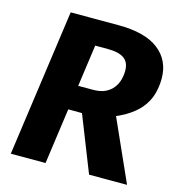

<svg xmlns="http://www.w3.org/2000/svg" viewBox="-104 -785 815 876"><g transform="rotate(15 303.5 -347.0)"><path d="M122.6 -693.6H347.7Q474.5 -693.6 538.2 -644.2Q601.9 -594.9 601.9 -508.9Q601.9 -471.2 591.9 -435.5Q581.8 -399.8 556 -367.8Q530.2 -335.8 483.8 -309.1Q437.4 -282.4 364 -262.7L210.6 -263.4L226.5 -378.7H311.9Q346.6 -378.7 369.5 -389.4Q392.4 -400.2 406.3 -418.1Q420.3 -436 426.1 -457.5Q432 -479 432 -500.1Q432 -540.1 406.8 -558Q381.6 -576 329.7 -576H270L189.8 0H25.6ZM285.7 -277.4 437.9 -305.9 574.7 0H395.3Z"/></g></svg>

Font: Fira Sans Variable
Style: Italic
Weight: 397
Italic angle: -8°
Designer: Carrois Corporate & Edenspiekermann AG
Foundry: Carrois Corporate GbR & Edenspiekermann AG
Version: Version 4.202